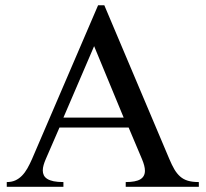

<svg xmlns="http://www.w3.org/2000/svg" viewBox="-20 -716 790 736"><path d="M379.9 -695.8 628.9 -106.9Q638.7 -83.5 648.4 -66.9Q658.2 -50.3 670.7 -39.3Q683.1 -28.3 700.2 -23.2Q717.3 -18.1 742.2 -18.1V0H461.9V-18.1Q500.5 -18.1 518.1 -28.8Q535.6 -39.6 535.6 -61.5Q535.6 -79.6 523.9 -106.9L473.1 -227.1H208L155.8 -106.9Q150.4 -94.7 147.2 -83.5Q144 -72.3 144 -62.5Q144 -52.7 147.9 -44.4Q151.9 -36.1 161.1 -30.3Q170.4 -24.4 185.5 -21.2Q200.7 -18.1 223.1 -18.1V0H5.9V-18.1Q24.4 -18.1 38.6 -24.4Q52.7 -30.8 64.2 -42.5Q75.7 -54.2 85 -70.6Q94.2 -86.9 103 -106.9L356 -695.8ZM223.1 -265.1H454.1L340.8 -539.1Z"/></svg>

Font: Chandrasa
Style: Regular
Weight: 400
Designer: R.S. Wihananto
Foundry: R.S. Wihananto
Version: Version 2.0.1